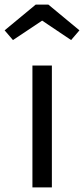

<svg xmlns="http://www.w3.org/2000/svg" viewBox="-45 -809 363 829"><path d="M11 -636 -25 -678 109 -789H164L298 -678L262 -636L137 -720ZM179 -526V0H95V-526Z"/></svg>

Font: FiraGO Book
Style: Regular
Weight: 350
Designer: bBox Type
Foundry: bBox Type GmbH
Version: Version 1.001;PS 001.001;hotconv 1.0.88;makeotf.lib2.5.64775